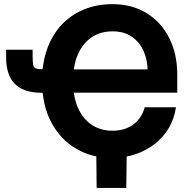

<svg xmlns="http://www.w3.org/2000/svg" viewBox="-20 -758 929 934"><path d="M524.4 10.3Q427.7 10.3 350.8 -34.4Q273.9 -79.1 229.2 -163.3Q184.6 -247.6 184.6 -364.7Q184.6 -450.7 209.2 -519.5Q233.9 -588.4 279.3 -637Q324.7 -685.5 387.7 -711.7Q450.7 -737.8 526.9 -737.8Q622.6 -737.8 693.6 -693.8Q764.6 -649.9 803.5 -572.5Q842.3 -495.1 842.3 -395V-307.1H289.1V-420.4H729.5L698.2 -411.6Q698.2 -464.4 679.2 -508.3Q660.2 -552.2 622.1 -578.9Q584 -605.5 527.8 -605.5Q469.2 -605.5 426.3 -576.9Q383.3 -548.3 359.4 -494.1Q335.4 -439.9 335.4 -363.3Q335.4 -286.6 359.6 -232.7Q383.8 -178.7 427 -150.4Q470.2 -122.1 526.9 -122.1Q557.6 -122.1 583.3 -129.9Q608.9 -137.7 628.9 -152.6Q648.9 -167.5 662.8 -188.5Q676.8 -209.5 684.1 -236.3H835.9Q828.1 -181.6 802 -136.7Q775.9 -91.8 734.1 -58.8Q692.4 -25.9 639.2 -7.8Q585.9 10.3 524.4 10.3ZM9.8 -516.1H138.7V-486.3Q138.7 -455.1 141.8 -441.2Q145 -427.2 157.2 -424.1Q169.4 -420.9 195.8 -420.9H223.6V-306.6H184.1Q95.7 -306.6 52.7 -349.4Q9.8 -392.1 9.8 -479ZM450.2 156.2 448.2 -31.2H596.7L594.2 156.2Z"/></svg>

Font: Inter 17pt
Style: Bold
Weight: 700
Version: Version 4.001;git-66647c0bb